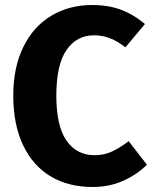

<svg xmlns="http://www.w3.org/2000/svg" viewBox="-20 -730 615 767"><path d="M559 -634 481 -541Q450 -565 420 -577Q390 -589 356 -589Q286 -589 245.5 -530Q205 -471 205 -348Q205 -227 245.5 -168.5Q286 -110 358 -110Q396 -110 427 -124.5Q458 -139 494 -166L567 -72Q528 -33 472.5 -8Q417 17 350 17Q254 17 183 -25Q112 -67 72.5 -149.5Q33 -232 33 -348Q33 -461 73.5 -543Q114 -625 185.5 -667.5Q257 -710 348 -710Q413 -710 463.5 -691Q514 -672 559 -634Z"/></svg>

Font: Statis Sans
Style: Bold
Weight: 700
Designer: bBox Type GmbH
Foundry: bBox Type GmbH
Version: Version 1.000